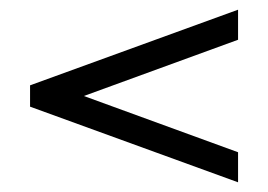

<svg xmlns="http://www.w3.org/2000/svg" viewBox="-20 -438 552 396"><path d="M153 -240 471 -356V-418L42 -262V-218L471 -62V-124Z"/></svg>

Font: Libertinus Serif
Style: Bold
Weight: 700
Designer: Philipp H. Poll, Khaled Hosny
Foundry: Caleb Maclennan
Version: Version 7.050;RELEASE